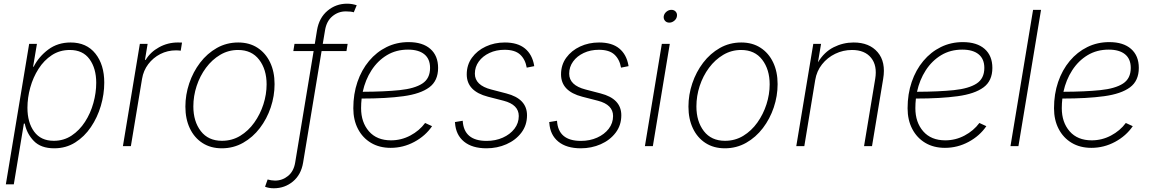

<svg xmlns="http://www.w3.org/2000/svg" viewBox="-20 -780 6151 1025"><path d="M11.2 204.1 135.7 -545.9H177.2L156.7 -423.8H159.7Q187 -477.5 237.5 -515.4Q288.1 -553.2 356.9 -553.2Q441.9 -553.2 489.3 -493.9Q536.6 -434.6 536.6 -338.9Q536.6 -276.9 518.3 -214.8Q500 -152.8 465.3 -101.6Q430.7 -50.3 381.3 -19.3Q332 11.7 269.5 11.7Q198.2 11.7 160.4 -27.6Q122.6 -66.9 112.3 -120.1H107.4L53.7 204.1ZM267.1 -28.3Q320.3 -28.3 362.3 -56.2Q404.3 -84 433.8 -129.6Q463.4 -175.3 478.5 -230Q493.7 -284.7 493.7 -337.9Q493.7 -415 458 -464.1Q422.4 -513.2 353 -513.2Q298.8 -513.2 256.8 -485.6Q214.8 -458 185.8 -412.6Q156.7 -367.2 141.6 -312.7Q126.5 -258.3 126.5 -204.6Q126.5 -126 162.4 -77.1Q198.2 -28.3 267.1 -28.3Z M636.2 0 726.6 -545.9H768.1L753.9 -460.4H757.8Q782.7 -502 829.1 -527.6Q875.5 -553.2 929.2 -553.2Q935.5 -553.2 940.9 -553Q946.3 -552.7 951.7 -552.7L944.8 -509.3Q941.4 -509.8 935.1 -510.5Q928.7 -511.2 919.9 -511.2Q874.5 -511.2 835.9 -491.5Q797.4 -471.7 771.5 -437.5Q745.6 -403.3 738.3 -358.9L678.7 0Z M1164.1 11.7Q1104.5 11.7 1060.8 -16.6Q1017.1 -44.9 993.4 -95Q969.7 -145 969.7 -210.9Q969.7 -273.9 990.2 -335Q1010.7 -396 1048.3 -445.3Q1085.9 -494.6 1137.7 -523.9Q1189.5 -553.2 1252 -553.2Q1311 -553.2 1354.5 -525.1Q1397.9 -497.1 1421.9 -447Q1445.8 -397 1445.8 -331.1Q1445.8 -267.6 1425.3 -206.5Q1404.8 -145.5 1367.2 -96.2Q1329.6 -46.9 1277.8 -17.6Q1226.1 11.7 1164.1 11.7ZM1165 -28.3Q1218.8 -28.3 1262.5 -54.9Q1306.2 -81.5 1337.6 -125.7Q1369.1 -169.9 1386.2 -223.1Q1403.3 -276.4 1403.3 -329.6Q1403.3 -409.2 1363.5 -461.2Q1323.7 -513.2 1251 -513.2Q1199.2 -513.2 1155.5 -487.3Q1111.8 -461.4 1079.6 -418Q1047.4 -374.5 1029.8 -321Q1012.2 -267.6 1012.2 -211.9Q1012.2 -131.8 1052 -80.1Q1091.8 -28.3 1165 -28.3Z M1835.9 -545.9 1829.6 -507.3H1696.8L1598.1 88.4Q1587.4 152.8 1543.7 189Q1500 225.1 1441.9 225.1Q1415 225.1 1395 216.8L1408.7 178.2Q1416.5 180.7 1427.7 182.4Q1439 184.1 1448.2 184.1Q1487.3 184.1 1517.6 159.4Q1547.9 134.8 1555.7 88.4L1654.3 -507.3H1545.9L1552.2 -545.9H1660.6L1672.4 -618.7Q1683.6 -685.1 1728.5 -722.7Q1773.4 -760.3 1832.5 -760.3Q1847.7 -760.3 1859.9 -758.1Q1872.1 -755.9 1884.3 -752L1868.7 -714.4Q1854 -719.2 1825.7 -719.2Q1785.6 -719.2 1754.4 -693.1Q1723.1 -667 1715.3 -618.7L1703.1 -545.9Z M2065.4 9.3Q2005.4 9.3 1960.7 -17.3Q1916 -43.9 1891.1 -91.6Q1866.2 -139.2 1866.2 -202.1Q1866.2 -278.3 1888.2 -342.5Q1910.2 -406.7 1950.2 -454.6Q1990.2 -502.4 2043.9 -528.8Q2097.7 -555.2 2161.1 -555.2Q2236.3 -555.2 2277.6 -518.8Q2318.8 -482.4 2318.8 -417.5Q2318.8 -348.6 2271.7 -313.7Q2224.6 -278.8 2133.5 -266.4Q2042.5 -253.9 1910.6 -253.9Q1907.7 -228.5 1907.7 -202.6Q1907.7 -127 1949.7 -78.9Q1991.7 -30.8 2067.4 -30.8Q2122.1 -30.8 2170.4 -56.4Q2218.8 -82 2249.5 -123.5L2286.6 -106.4Q2251.5 -54.7 2192.1 -22.7Q2132.8 9.3 2065.4 9.3ZM1916.5 -290Q2033.2 -290.5 2113.3 -298.8Q2193.4 -307.1 2234.6 -334Q2275.9 -360.8 2275.9 -417.5Q2275.9 -465.3 2245.4 -490.2Q2214.8 -515.1 2158.2 -515.1Q2094.7 -515.1 2045.4 -485.4Q1996.1 -455.6 1963.1 -404.5Q1930.2 -353.5 1916.5 -290Z M2577.1 11.7Q2501 11.7 2457.3 -23.9Q2413.6 -59.6 2409.2 -123.5Q2408.7 -127 2408.7 -126.2Q2408.7 -125.5 2408.7 -128.4L2450.2 -135.3Q2456.5 -27.8 2577.6 -27.8Q2625.5 -27.8 2664.3 -45.2Q2703.1 -62.5 2726.3 -92.5Q2749.5 -122.6 2749.5 -160.6Q2749.5 -221.2 2668.5 -242.2L2585 -263.7Q2471.7 -293 2471.7 -382.8Q2471.7 -433.6 2499.5 -471.9Q2527.3 -510.3 2573.5 -531.7Q2619.6 -553.2 2674.8 -553.2Q2743.7 -553.2 2782.5 -521.2Q2821.3 -489.3 2831.5 -430.7Q2831.5 -428.7 2831.5 -428.7Q2831.5 -428.7 2832 -426.8L2792 -418.9Q2784.2 -463.4 2756.6 -488.8Q2729 -514.2 2673.8 -514.2Q2628.9 -514.2 2593 -497.3Q2557.1 -480.5 2536.1 -451.7Q2515.1 -422.9 2515.1 -386.7Q2515.1 -324.7 2602.5 -302.2L2683.1 -281.2Q2793.5 -252.9 2793.5 -164.6Q2793.5 -111.3 2763.2 -71.5Q2732.9 -31.7 2683.6 -10Q2634.3 11.7 2577.1 11.7Z M3080.6 11.7Q3004.4 11.7 2960.7 -23.9Q2917 -59.6 2912.6 -123.5Q2912.1 -127 2912.1 -126.2Q2912.1 -125.5 2912.1 -128.4L2953.6 -135.3Q2960 -27.8 3081.1 -27.8Q3128.9 -27.8 3167.7 -45.2Q3206.5 -62.5 3229.7 -92.5Q3252.9 -122.6 3252.9 -160.6Q3252.9 -221.2 3171.9 -242.2L3088.4 -263.7Q2975.1 -293 2975.1 -382.8Q2975.1 -433.6 3002.9 -471.9Q3030.8 -510.3 3076.9 -531.7Q3123 -553.2 3178.2 -553.2Q3247.1 -553.2 3285.9 -521.2Q3324.7 -489.3 3335 -430.7Q3335 -428.7 3335 -428.7Q3335 -428.7 3335.4 -426.8L3295.4 -418.9Q3287.6 -463.4 3260 -488.8Q3232.4 -514.2 3177.2 -514.2Q3132.3 -514.2 3096.4 -497.3Q3060.5 -480.5 3039.6 -451.7Q3018.6 -422.9 3018.6 -386.7Q3018.6 -324.7 3106 -302.2L3186.5 -281.2Q3296.9 -252.9 3296.9 -164.6Q3296.9 -111.3 3266.6 -71.5Q3236.3 -31.7 3187 -10Q3137.7 11.7 3080.6 11.7Z M3422.9 0 3513.2 -545.9H3555.7L3465.3 0ZM3553.2 -659.2Q3538.6 -659.2 3530 -669.2Q3521.5 -679.2 3523.4 -693.4Q3525.9 -707.5 3537.8 -717.5Q3549.8 -727.5 3564.5 -727.5Q3579.1 -727.5 3587.6 -717.5Q3596.2 -707.5 3593.8 -693.4Q3591.8 -679.2 3579.6 -669.2Q3567.4 -659.2 3553.2 -659.2Z M3849.6 11.7Q3790 11.7 3746.3 -16.6Q3702.6 -44.9 3679 -95Q3655.3 -145 3655.3 -210.9Q3655.3 -273.9 3675.8 -335Q3696.3 -396 3733.9 -445.3Q3771.5 -494.6 3823.2 -523.9Q3875 -553.2 3937.5 -553.2Q3996.6 -553.2 4040 -525.1Q4083.5 -497.1 4107.4 -447Q4131.3 -397 4131.3 -331.1Q4131.3 -267.6 4110.8 -206.5Q4090.3 -145.5 4052.7 -96.2Q4015.1 -46.9 3963.4 -17.6Q3911.6 11.7 3849.6 11.7ZM3850.6 -28.3Q3904.3 -28.3 3948 -54.9Q3991.7 -81.5 4023.2 -125.7Q4054.7 -169.9 4071.8 -223.1Q4088.9 -276.4 4088.9 -329.6Q4088.9 -409.2 4049.1 -461.2Q4009.3 -513.2 3936.5 -513.2Q3884.8 -513.2 3841.1 -487.3Q3797.4 -461.4 3765.1 -418Q3732.9 -374.5 3715.3 -321Q3697.8 -267.6 3697.8 -211.9Q3697.8 -131.8 3737.5 -80.1Q3777.3 -28.3 3850.6 -28.3Z M4332 -352.5 4273.9 0H4231L4321.8 -545.9H4363.3L4346.7 -447.3Q4379.9 -502.4 4430.4 -527.8Q4481 -553.2 4537.1 -553.2Q4621.1 -553.2 4665.5 -501.2Q4710 -449.2 4694.8 -358.9L4635.3 0H4592.8L4652.3 -358.9Q4664.1 -429.7 4630.4 -471.4Q4596.7 -513.2 4528.3 -513.2Q4481 -513.2 4439 -492.9Q4397 -472.7 4368.4 -436.5Q4339.8 -400.4 4332 -352.5Z M5024.4 9.3Q4964.4 9.3 4919.7 -17.3Q4875 -43.9 4850.1 -91.6Q4825.2 -139.2 4825.2 -202.1Q4825.2 -278.3 4847.2 -342.5Q4869.1 -406.7 4909.2 -454.6Q4949.2 -502.4 5002.9 -528.8Q5056.6 -555.2 5120.1 -555.2Q5195.3 -555.2 5236.6 -518.8Q5277.8 -482.4 5277.8 -417.5Q5277.8 -348.6 5230.7 -313.7Q5183.6 -278.8 5092.5 -266.4Q5001.5 -253.9 4869.6 -253.9Q4866.7 -228.5 4866.7 -202.6Q4866.7 -127 4908.7 -78.9Q4950.7 -30.8 5026.4 -30.8Q5081.1 -30.8 5129.4 -56.4Q5177.7 -82 5208.5 -123.5L5245.6 -106.4Q5210.4 -54.7 5151.1 -22.7Q5091.8 9.3 5024.4 9.3ZM4875.5 -290Q4992.2 -290.5 5072.3 -298.8Q5152.3 -307.1 5193.6 -334Q5234.9 -360.8 5234.9 -417.5Q5234.9 -465.3 5204.3 -490.2Q5173.8 -515.1 5117.2 -515.1Q5053.7 -515.1 5004.4 -485.4Q4955.1 -455.6 4922.1 -404.5Q4889.2 -353.5 4875.5 -290Z M5537.6 -727.5 5417 0H5374.5L5495.1 -727.5Z M5806.2 9.3Q5746.1 9.3 5701.4 -17.3Q5656.7 -43.9 5631.8 -91.6Q5606.9 -139.2 5606.9 -202.1Q5606.9 -278.3 5628.9 -342.5Q5650.9 -406.7 5690.9 -454.6Q5731 -502.4 5784.7 -528.8Q5838.4 -555.2 5901.9 -555.2Q5977.1 -555.2 6018.3 -518.8Q6059.6 -482.4 6059.6 -417.5Q6059.6 -348.6 6012.5 -313.7Q5965.3 -278.8 5874.3 -266.4Q5783.2 -253.9 5651.4 -253.9Q5648.4 -228.5 5648.4 -202.6Q5648.4 -127 5690.4 -78.9Q5732.4 -30.8 5808.1 -30.8Q5862.8 -30.8 5911.1 -56.4Q5959.5 -82 5990.2 -123.5L6027.3 -106.4Q5992.2 -54.7 5932.9 -22.7Q5873.5 9.3 5806.2 9.3ZM5657.2 -290Q5773.9 -290.5 5854 -298.8Q5934.1 -307.1 5975.3 -334Q6016.6 -360.8 6016.6 -417.5Q6016.6 -465.3 5986.1 -490.2Q5955.6 -515.1 5898.9 -515.1Q5835.4 -515.1 5786.1 -485.4Q5736.8 -455.6 5703.9 -404.5Q5670.9 -353.5 5657.2 -290Z"/></svg>

Font: Inter Extra Light
Style: Italic
Weight: 200
Italic angle: -9.39999°
Designer: Rasmus Andersson
Foundry: rsms
Version: Version 4.000;git-3c8e0fc